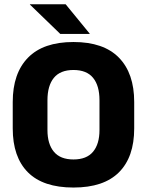

<svg xmlns="http://www.w3.org/2000/svg" viewBox="-20 -846 675 882"><path d="M317.5 15.5Q178 15.5 108.2 -54.5Q38.5 -124.5 38.5 -256V-377.5Q38.5 -509.5 108.8 -581.2Q179 -653 317.5 -653Q456 -653 526.2 -581.2Q596.5 -509.5 596.5 -377.5V-256Q596.5 -124.5 526.5 -54.5Q456.5 15.5 317.5 15.5ZM317.5 -113.5Q378 -113.5 407.5 -149Q437 -184.5 437 -248.5V-385.5Q437 -452.5 407.5 -488.5Q378 -524.5 317.5 -524.5Q257 -524.5 227.5 -488.5Q198 -452.5 198 -385.5V-248.5Q198 -184.5 227.5 -149Q257 -113.5 317.5 -113.5ZM281.5 -826.5 392 -691.5V-690H257L117.5 -825V-826.5Z"/></svg>

Font: Anek Bangla
Style: Bold
Weight: 700
Designer: Sulekha Rajkumar (Bangla), Yesha Goshar (Latin)
Foundry: Ek Type
Version: Version 1.003